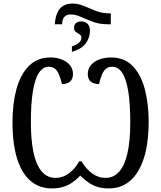

<svg xmlns="http://www.w3.org/2000/svg" viewBox="-20 -1046 902 1076"><path d="M287 -910Q290 -949 301.5 -975Q313 -1001 334.5 -1013.5Q356 -1026 387 -1026Q419 -1026 450.5 -1012.5Q482 -999 517 -985Q552 -971 595 -971H601V-910H584Q537 -910 500 -924Q463 -938 433 -951.5Q403 -965 374 -965Q357 -965 344.5 -955Q332 -945 329 -923L328 -910ZM383 -786Q410 -795 423 -807Q436 -819 436 -835Q436 -848 426 -853.5Q416 -859 405.5 -866.5Q395 -874 395 -892Q395 -909 407 -917.5Q419 -926 435 -926Q456 -926 470 -913Q484 -900 484 -875Q484 -835 461 -803.5Q438 -772 383 -755ZM271 10Q225 10 189 -7.5Q153 -25 126.5 -57.5Q100 -90 83 -136Q66 -182 58 -238.5Q50 -295 50 -361Q50 -464 72 -546Q94 -628 141.5 -676Q189 -724 263 -724Q297 -724 325.5 -713Q354 -702 371.5 -681Q389 -660 389 -631Q389 -604 373.5 -589.5Q358 -575 327 -575Q320 -605 311 -627Q302 -649 288.5 -660.5Q275 -672 253 -672Q221 -672 198.5 -638.5Q176 -605 164.5 -536Q153 -467 153 -360Q153 -260 168 -190.5Q183 -121 214 -85Q245 -49 291 -49Q317 -49 340.5 -59.5Q364 -70 385.5 -91Q407 -112 424 -142H437Q464 -97 498 -73Q532 -49 571 -49Q617 -49 648 -84Q679 -119 694.5 -188Q710 -257 710 -360Q710 -467 698.5 -536Q687 -605 664.5 -638.5Q642 -672 609 -672Q588 -672 574 -660.5Q560 -649 551 -627Q542 -605 535 -575Q504 -575 488 -589Q472 -603 472 -631Q472 -660 489.5 -681Q507 -702 537 -713Q567 -724 602 -724Q677 -724 723.5 -676Q770 -628 791.5 -546.5Q813 -465 813 -363Q813 -297 804.5 -239.5Q796 -182 778 -136Q760 -90 733.5 -57.5Q707 -25 671 -7.5Q635 10 590 10Q536 10 499 -9.5Q462 -29 430 -62Q409 -40 385.5 -23.5Q362 -7 333.5 1.5Q305 10 271 10Z"/></svg>

Font: Noto Serif Condensed
Style: Regular
Weight: 400
Width: 3
Designer: Monotype Design Team
Foundry: Monotype Imaging Inc.
Version: Version 2.015